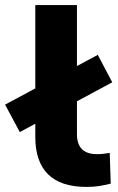

<svg xmlns="http://www.w3.org/2000/svg" viewBox="-66 -725 466 756"><path d="M275 11Q173 11 123 -39Q73 -89 73 -185V-705H237V-195Q237 -171 245.5 -153.5Q254 -136 271.5 -127Q289 -118 315 -118Q328 -118 341.5 -119.5Q355 -121 366 -123L370 -2Q347 4 324.5 7.5Q302 11 275 11ZM12 -205 -46 -313 319 -509 376 -401Z"/></svg>

Font: Nunito Sans 10pt SemiExpanded ExtraBold
Style: Regular
Weight: 800
Width: 6
Designer: Vernon Adams
Foundry: Vernon Adams
Version: Version 3.101;gftools[0.9.27]